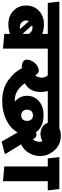

<svg xmlns="http://www.w3.org/2000/svg" viewBox="769 -1518 771 2371"><g transform="rotate(90 1154.5 -332.5)"><path d="M273 -50Q167 -50 102 -112.5Q37 -175 37 -270Q37 -365 102 -427.5Q167 -490 273 -490Q304 -490 340 -482.5Q376 -475 387 -468V-537H5L-11 -680H665L682 -537H569V16L387 0V-71Q376 -64 340 -57Q304 -50 273 -50ZM383 -229 387 -234V-305Q379 -317 360 -332.5Q341 -348 311 -348Q303 -348 295.5 -346.5Q288 -345 281 -344ZM222 -270Q222 -238 245.5 -215Q269 -192 311 -192Q315 -192 319.5 -192.5Q324 -193 328 -194L230 -305Q226 -298 224 -288.5Q222 -279 222 -270Z M2025 0V-537H1925L1909 -680H2303L2320 -537H2207V16ZM1689 -354Q1704 -365 1711.5 -389.5Q1719 -414 1719 -431Q1719 -442 1717 -455.5Q1715 -469 1714 -472Q1697 -461 1672.5 -454Q1648 -447 1623 -447Q1577 -447 1537.5 -470Q1498 -493 1487 -537H1092Q1099 -516 1102 -493.5Q1105 -471 1105 -454Q1105 -375 1075 -327Q1045 -279 998 -254Q1026 -208 1080.5 -169Q1135 -130 1201 -130Q1207 -130 1212.5 -130Q1218 -130 1224 -131Q1190 -158 1171 -196.5Q1152 -235 1152 -281Q1152 -369 1217 -427Q1282 -485 1392 -485Q1467 -485 1520 -459.5Q1573 -434 1601 -391Q1609 -394 1618 -395.5Q1627 -397 1636 -397Q1652 -397 1666 -384Q1680 -371 1689 -354ZM676 -537 660 -680H1555Q1574 -689 1597 -693.5Q1620 -698 1645 -698Q1757 -698 1826.5 -618Q1896 -538 1896 -440Q1896 -375 1860 -308Q1824 -241 1751 -208L1874 -8L1718 33L1604 -165Q1558 -78 1452.5 -26Q1347 26 1218 26Q1064 26 959.5 -49.5Q855 -125 813 -216H803Q756 -216 733 -230.5Q710 -245 705 -270Q705 -330 748 -378Q791 -426 845 -426Q861 -426 875 -413Q889 -400 898 -383Q913 -394 920.5 -418.5Q928 -443 928 -460Q928 -482 920.5 -504.5Q913 -527 897 -537ZM1323 -281Q1323 -252 1341.5 -230.5Q1360 -209 1392 -209Q1429 -209 1445.5 -230.5Q1462 -252 1462 -281Q1462 -311 1445.5 -332.5Q1429 -354 1392 -354Q1358 -354 1340.5 -332.5Q1323 -311 1323 -281Z"/></g></svg>

Font: Palanquin Dark
Style: Bold
Weight: 700
Designer: Pria Ravichandran
Version: Version 1.000